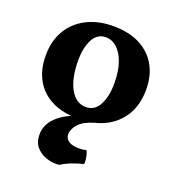

<svg xmlns="http://www.w3.org/2000/svg" viewBox="-131 -570 839 922"><g transform="rotate(20 289.0 -109.0)"><path d="M285.2 9Q204 9 147.9 -19.6Q91.8 -48.2 62.9 -100.5Q34 -152.8 34 -223.6Q34 -301.2 67.8 -355.8Q101.6 -410.4 159.8 -438.7Q218 -467 290.6 -467Q374.2 -467 430.4 -437Q486.6 -407 515.1 -354.7Q543.6 -302.4 543.6 -233.8Q543.6 -158.8 511.8 -104.7Q480 -50.6 422.3 -20.8Q364.6 9 285.2 9ZM299.8 -56.4Q344.2 -56.4 366.9 -99.9Q389.6 -143.4 389.6 -209.2Q389.6 -273 373.8 -316.7Q358 -360.4 332.4 -382.5Q306.8 -404.6 277.6 -404.6Q232.2 -404.6 210.3 -361.5Q188.4 -318.4 188.4 -254.8Q188.4 -196.4 201.3 -151.8Q214.2 -107.2 239.1 -81.8Q264 -56.4 299.8 -56.4ZM335.6 -23 365 0Q309.6 17 287.1 43.5Q264.6 70 264.6 93.4Q264.6 116.6 283.2 129Q301.8 141.4 335.4 141.4Q345 141.4 354.2 140.5Q363.4 139.6 372.6 136.4Q377.4 142.6 380.7 154.3Q384 166 385.6 179.6Q387.2 193.2 385.6 203.6Q356.4 210.6 327.1 221.8Q297.8 233 275.6 247.6Q269.4 248.6 264.9 248.8Q260.4 249 254.2 249Q231.6 249 203.8 238.9Q176 228.8 155.8 205.4Q135.6 182 135.6 142.4Q135.6 87.8 184.1 46.1Q232.6 4.4 335.6 -23Z"/></g></svg>

Font: Vollkorn
Style: Regular
Weight: 400
Designer: Friedrich Althausen
Foundry: Friedrich Althausen
Version: Version 4.104